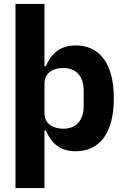

<svg xmlns="http://www.w3.org/2000/svg" viewBox="-20 -760 640 980"><path d="M59 200H207V-94H214C240 -32 284 12 367 12C481 12 561 -71 561 -258C561 -445 481 -528 367 -528C284 -528 240 -484 214 -422H207V-740H59ZM303 -103C251 -103 207 -128 207 -182V-334C207 -388 251 -413 303 -413C369 -413 407 -370 407 -298V-218C407 -146 369 -103 303 -103Z"/></svg>

Font: IBM Plex Mono
Style: Bold
Weight: 700
Monospace: yes
Designer: Mike Abbink, Paul van der Laan, Pieter van Rosmalen
Foundry: Bold Monday
Version: Version 2.004